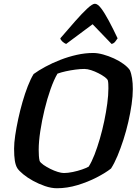

<svg xmlns="http://www.w3.org/2000/svg" viewBox="-20 -1002 736 1022"><path d="M283 0Q253 0 219.5 -11.5Q186 -23 156 -39.5Q126 -56 103.5 -74.5Q81 -93 72 -107Q63 -122 59 -146.5Q55 -171 55 -211Q55 -241 61 -281.5Q67 -322 77 -368.5Q87 -415 100 -460Q113 -505 128 -543.5Q143 -582 159 -608Q185 -627 222 -647Q259 -667 301.5 -683.5Q344 -700 388.5 -710Q433 -720 476 -720Q500 -720 529 -712Q558 -704 586.5 -691Q615 -678 637.5 -661.5Q660 -645 671 -629Q679 -611 683 -585Q687 -559 687 -528Q687 -491 680.5 -446Q674 -401 663 -353Q652 -305 637 -258.5Q622 -212 605.5 -172.5Q589 -133 571 -105Q542 -82 494.5 -57.5Q447 -33 392 -16.5Q337 0 283 0ZM320 -81Q341 -81 367.5 -86.5Q394 -92 417 -100Q440 -108 452 -115Q468 -140 483 -178.5Q498 -217 511.5 -263.5Q525 -310 535 -358Q545 -406 551 -451Q557 -496 557 -532Q557 -544 556.5 -555Q556 -566 554 -574Q551 -582 537.5 -592Q524 -602 504.5 -612Q485 -622 465 -628.5Q445 -635 429 -635Q408 -635 381.5 -631.5Q355 -628 330 -622.5Q305 -617 286 -610Q267 -578 249 -527Q231 -476 217 -418Q203 -360 194.5 -304Q186 -248 186 -205Q186 -188 187 -172.5Q188 -157 191 -145Q196 -135 212 -124Q228 -113 248 -103Q268 -93 287.5 -87Q307 -81 320 -81ZM332 -768Q322 -772 312.5 -780.5Q303 -789 301 -798Q344 -848 380.5 -889.5Q417 -931 444.5 -956.5Q472 -982 485 -982Q500 -982 518.5 -957.5Q537 -933 559.5 -891Q582 -849 606 -798Q600 -789 593 -780Q586 -771 574 -768L473 -873Z"/></svg>

Font: Texturina 12pt
Style: Bold Italic
Weight: 700
Italic angle: -11°
Designer: Guillermo Torres Carreño
Foundry: Omnibus-Type
Version: Version 1.002